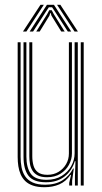

<svg xmlns="http://www.w3.org/2000/svg" viewBox="-20 -777 428 804"><path d="M166.2 7Q138 7 118.2 0.2Q98.5 -6.5 86 -18.6Q73.5 -30.8 66.5 -46.8Q59.5 -62.8 56.8 -81.2Q54 -99.8 54 -119.5V-600H66.2V-120.5Q66.2 -97.5 70.2 -76.5Q74.2 -55.5 85.2 -39Q96.2 -22.5 116.5 -13Q136.8 -3.5 169.2 -3.5Q212.5 -3.5 241.6 -22.1Q270.8 -40.8 286 -71.2H289L282 -20V0H269.8V-11L277.5 -44.5H274.8Q256 -16.8 228.2 -4.9Q200.5 7 166.2 7ZM318.2 0V-600H330.5V0ZM177.2 -34.8Q153 -34.8 138.2 -42.5Q123.5 -50.2 115.8 -62.9Q108 -75.5 105.4 -91.2Q102.8 -107 102.8 -123V-600H115.2V-123.2Q115.2 -101.5 120.2 -83.8Q125.2 -66 139 -55.5Q152.8 -45 178.5 -45Q204.8 -45 225 -57.2Q245.2 -69.5 256.9 -89.8Q268.5 -110 268.5 -134V-600H281.2V-134.5Q281.2 -109.5 268.6 -86.6Q256 -63.8 232.8 -49.2Q209.5 -34.8 177.2 -34.8ZM172 -13.8Q120 -14 99.2 -41.1Q78.5 -68.2 78.5 -121V-600H90.5V-121.8Q90.5 -76 108.5 -50Q126.5 -24 175 -24Q211.8 -24 238.1 -40.2Q264.5 -56.5 278.5 -82Q292.5 -107.5 292.5 -135V-600H305.8V0H293.8V-37.2L296 -102H293.2Q281 -61.5 249.8 -37.5Q218.5 -13.5 172 -13.8ZM76.2 -645 149.5 -756.8H163.5L90.5 -645ZM104.2 -645 176.5 -756.8H206L278.2 -645H264L211 -727.2L198.2 -746.5H184.5L171.5 -727L118.5 -645ZM131.8 -645 178 -718.5 186.2 -734.2H196.5L204.8 -718.5L250.8 -645H236.5L195.5 -711.5L192.5 -722H190.2L187 -711.5L146.2 -645ZM292 -645 219 -756.8H232.8L306.2 -645Z"/></svg>

Font: Big Shoulders Inline Text Thin Light
Style: Regular
Weight: 300
Version: Version 2.002